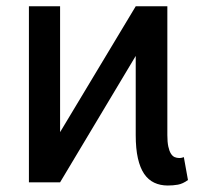

<svg xmlns="http://www.w3.org/2000/svg" viewBox="-20 -565 671 595"><path d="M69.6 0V-545.5H166.2V-155.5L400.6 -545.5H498.6V-146.3Q498.6 -124.6 501.6 -110.8Q504.6 -96.9 509.6 -89Q514.6 -81 521.3 -78.1Q528.1 -75.3 535.5 -75.3Q539.8 -75.3 543.7 -76.2Q547.6 -77.1 549.7 -78.1L562.5 -7.1Q546.5 4.6 531.2 7.3Q516 9.9 500 9.9Q476.6 9.9 458.1 1.2Q439.6 -7.5 426.8 -26.1Q414.1 -44.7 407.3 -74.6Q400.6 -104.4 400.6 -146.3V-391.7L166.2 0Z"/></svg>

Font: Fast_Sans-Dotted
Style: Regular
Weight: 400
Version: Version 3.018